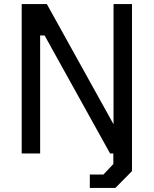

<svg xmlns="http://www.w3.org/2000/svg" viewBox="-20 -757 758 947"><path d="M87 0V-737H211L540 -144V-737H631V87L549 170H423V104H490L539 52V0H523L200 -582H178V0Z"/></svg>

Font: Tomorrow
Style: Regular
Weight: 400
Designer: Tony de Marco, Monica Rizzolli
Foundry: Just in Type
Version: Version 2.002